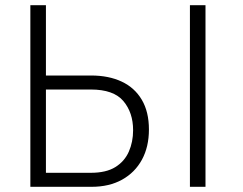

<svg xmlns="http://www.w3.org/2000/svg" viewBox="-20 -720 935 740"><path d="M97 -700H157V-429H331Q399 -429 449 -405.5Q499 -382 526.5 -335.5Q554 -289 554 -221Q554 -154 527 -104.5Q500 -55 450.5 -27.5Q401 0 333 0H97ZM330 -54Q389 -54 424.5 -76Q460 -98 476.5 -135.5Q493 -173 493 -218Q493 -286 455.5 -330.5Q418 -375 330 -375H157V-54ZM712 -700H772V0H712Z"/></svg>

Font: Moderustic Light
Style: Regular
Weight: 300
Designer: Tural Alisoy
Foundry: TAFT Foundry
Version: Version 2.120